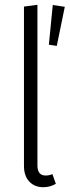

<svg xmlns="http://www.w3.org/2000/svg" viewBox="-20 -763 288 794"><path d="M159.2 11.2Q123 11.2 101.1 -12.2Q79.1 -35.6 79.1 -77.1V-735.8L134.8 -743.2V-79.1Q134.8 -37.1 168.9 -37.1Q183.1 -37.1 196.8 -43L210.9 -2.9Q187 11.2 159.2 11.2ZM214.8 -573.2 248 -734.9 198.2 -742.2 182.1 -578.1Z"/></svg>

Font: Fira Sans Compressed Light
Style: Regular
Weight: 300
Width: 1
Designer: Carrois Corporate & Edenspiekermann AG
Foundry: Carrois Corporate GbR & Edenspiekermann AG
Version: Version 4.203;PS 004.203;hotconv 1.0.88;makeotf.lib2.5.64775